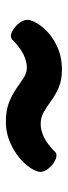

<svg xmlns="http://www.w3.org/2000/svg" viewBox="196 -644 235 668"><g transform="rotate(-90 314.0 -310.5)"><path d="M405 -213Q369 -213 343.5 -224Q318 -235 297.5 -250Q277 -265 258 -276Q239 -287 216 -287Q194 -287 170 -275.5Q146 -264 117 -235Q107 -228 89 -237Q71 -246 58.5 -263.5Q46 -281 51 -298Q59 -323 84.5 -348.5Q110 -374 146.5 -391Q183 -408 223 -408Q264 -408 291.5 -397Q319 -386 339.5 -371.5Q360 -357 377 -346Q394 -335 412 -335Q434 -335 458.5 -347Q483 -359 511 -387Q522 -395 539.5 -385.5Q557 -376 569.5 -358.5Q582 -341 577 -323Q570 -299 547 -273.5Q524 -248 487.5 -230.5Q451 -213 405 -213Z"/></g></svg>

Font: Calistoga
Style: Regular
Weight: 400
Designer: Yvonne Schuttler, Eben Sorkin
Foundry: www.sorkintype.com
Version: Version 1.010; ttfautohint (v1.8.4.7-5d5b)